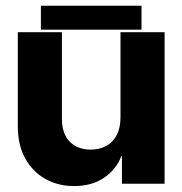

<svg xmlns="http://www.w3.org/2000/svg" viewBox="-20 -625 620 653"><path d="M389.8 -226.2V-515.6H539.8V0H394.7V-94.1H392.8Q375.3 -48.5 333.7 -20.4Q292.1 7.8 232.2 7.8Q177.2 7.8 133.8 -16.7Q90.3 -41.3 65.5 -86.8Q40.6 -132.2 40.6 -194.7V-515.6H190.6V-221.1Q190.6 -170.6 217 -143.4Q243.4 -116.2 288.7 -116.2Q318.1 -116.2 340.8 -128.4Q363.5 -140.6 376.7 -165.1Q389.8 -189.6 389.8 -226.2ZM461.3 -605.5V-524H119.1V-605.5Z"/></svg>

Font: Inter Display V
Style: Regular
Weight: 400
Designer: Rasmus Andersson
Foundry: rsms
Version: Version 3.015;git-src